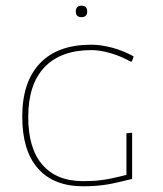

<svg xmlns="http://www.w3.org/2000/svg" viewBox="-20 -651 572 674"><path d="M300.8 -494.1Q334 -494.1 374.5 -483.4Q412.6 -473.1 449.2 -453.1L442.9 -435.1H438Q402.3 -454.6 368.2 -464.4Q331.5 -475.1 300.8 -475.1Q193.4 -475.1 136.2 -415Q79.1 -355 79.1 -240.2Q79.1 -130.4 128.4 -73.2Q178.2 -15.1 272 -15.1Q285.6 -15.1 308.1 -16.1Q319.3 -16.6 341.8 -19.5Q356.9 -21.5 378.9 -26.4Q386.2 -27.8 401.9 -31.7Q417.5 -35.6 423.8 -37.1V-183.1L443.8 -185.1V-22.9Q435.1 -20.5 395 -11.2Q369.6 -5.4 353.5 -2.9Q334 0 314 1.5Q293.9 2.9 272 2.9Q168 2.9 112.8 -60.1Q58.1 -122.6 58.1 -241.2Q58.1 -363.8 120.6 -429.2Q182.6 -494.1 300.8 -494.1ZM246.1 -610.8Q246.1 -630.9 266.1 -630.9Q286.1 -630.9 286.1 -610.8Q286.1 -590.8 266.1 -590.8Q246.1 -590.8 246.1 -610.8Z"/></svg>

Font: Datalegreya
Style: Dot
Weight: 700
Designer: Figs Lab
Foundry: Figs Lab
Version: Version 1.002;PS 001.002;hotconv 1.0.70;makeotf.lib2.5.58329